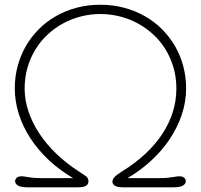

<svg xmlns="http://www.w3.org/2000/svg" viewBox="-20 -798 856 818"><path d="M44.4 -25.4Q44.4 -34.7 51.3 -40.8Q58.1 -46.9 72.3 -46.9Q75.7 -46.9 81.1 -46.4Q86.4 -45.9 96.7 -43.9Q106.4 -42 122.8 -40.5Q139.2 -39.1 159.7 -39.1H291.5Q233.4 -73.2 187.3 -116.7Q141.1 -160.2 109.1 -209.5Q77.1 -258.8 60.1 -312.7Q43 -366.7 43 -421.9Q43 -471.2 55.2 -516.6Q67.4 -562 90.1 -601.6Q112.8 -641.1 145.3 -673.6Q177.7 -706.1 218.3 -729.2Q258.8 -752.4 306.4 -765.1Q354 -777.8 407.2 -777.8Q460.4 -777.8 508.3 -765.1Q556.2 -752.4 596.9 -729.2Q637.7 -706.1 670.2 -673.6Q702.6 -641.1 725.6 -601.6Q748.5 -562 760.7 -516.4Q772.9 -470.7 772.9 -421.9Q772.9 -363.8 754.4 -309.1Q735.8 -254.4 702.9 -205.1Q669.9 -155.8 624 -113.5Q578.1 -71.3 523.4 -39.1H656.2Q677.2 -39.1 693.4 -40.5Q709.5 -42 719.2 -43.9Q730 -45.9 735.1 -46.4Q740.2 -46.9 743.7 -46.9Q757.8 -46.9 764.6 -40.8Q771.5 -34.7 771.5 -25.4Q771.5 -15.1 759.8 -7.6Q748 0 718.3 0H503.9Q479 0 469 -7.1Q459 -14.2 459 -24.4Q459 -34.2 468.3 -43.9Q477.5 -53.7 501 -68.4Q555.7 -102.1 598.6 -142.1Q641.6 -182.1 671.1 -226.8Q700.7 -271.5 716.1 -320.3Q731.4 -369.1 731.4 -420.4Q731.4 -468.8 719 -511Q706.5 -553.2 684.6 -588.6Q662.6 -624 632.1 -651.9Q601.6 -679.7 565.7 -699Q529.8 -718.3 489.5 -728.3Q449.2 -738.3 407.7 -738.3Q366.2 -738.3 326.2 -728.3Q286.1 -718.3 250.2 -699Q214.4 -679.7 184.1 -651.9Q153.8 -624 131.8 -588.6Q109.9 -553.2 97.4 -511Q85 -468.8 85 -420.4Q85 -371.6 101.3 -323Q117.7 -274.4 147.7 -229Q177.7 -183.6 220.2 -142.8Q262.7 -102.1 314.5 -68.4Q333 -56.6 345 -48.1Q356.9 -39.6 356.9 -25.9Q356.9 -13.2 346.7 -6.6Q336.4 0 311.5 0H97.7Q68.4 0 56.4 -7.6Q44.4 -15.1 44.4 -25.4Z"/></svg>

Font: Limelight
Style: Regular
Weight: 400
Designer: Nicole Fally with help from Eben Sorkin
Foundry: Nicole Fally with help from Eben Sorkin
Version: Version 1.002